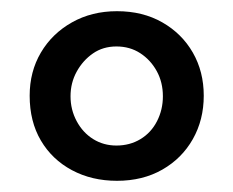

<svg xmlns="http://www.w3.org/2000/svg" viewBox="-20 -742 417 343"><path d="M33 -571Q33 -614 53 -648Q73 -682 108.5 -702Q144 -722 189 -722Q235 -722 270 -702Q305 -682 324.5 -648Q344 -614 344 -571Q344 -528 324.5 -493.5Q305 -459 270 -439Q235 -419 189 -419Q144 -419 108.5 -438Q73 -457 53 -491Q33 -525 33 -571ZM106 -570Q106 -546 117 -525.5Q128 -505 146.5 -493.5Q165 -482 188 -482Q212 -482 231 -493.5Q250 -505 260.5 -525.5Q271 -546 271 -570Q271 -595 260 -615Q249 -635 230.5 -647Q212 -659 188 -659Q164 -659 146 -646.5Q128 -634 117 -614Q106 -594 106 -570Z"/></svg>

Font: Josefin Sans Thin
Style: Regular
Weight: 400
Version: Version 2.000